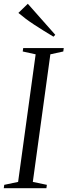

<svg xmlns="http://www.w3.org/2000/svg" viewBox="-32 -998 358 1018"><path d="M-12 0 -9.5 -18 64 -33.5 157 -710 88.5 -725 91 -743H306L303.5 -725L235 -710L142 -33.5L216.5 -18L214 0ZM251.5 -803.5Q225 -819.5 199 -835.5Q173 -851.5 148.8 -867.5Q124.5 -883.5 103.5 -899.2Q82.5 -915 65.5 -929.5L115.5 -978L261 -813.5Z"/></svg>

Font: Merriweather 144pt Light
Style: Italic
Weight: 300
Italic angle: -7.8°
Version: Version 2.101